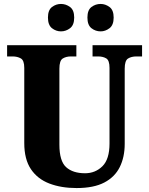

<svg xmlns="http://www.w3.org/2000/svg" viewBox="-20 -943 755 973"><path d="M368 10Q290 10 230 -13Q170 -36 136.5 -86Q103 -136 103 -218V-599Q103 -637 85.5 -647Q68 -657 44 -657H16V-714H367V-657H339Q315 -657 298 -646.5Q281 -636 281 -595V-210Q281 -127 315 -96Q349 -65 411 -65Q463 -65 499 -100.5Q535 -136 535 -216V-599Q535 -637 518.5 -647Q502 -657 477 -657H449V-714H700V-657H671Q646 -657 629 -646.5Q612 -636 612 -595V-214Q612 -147 587 -96.5Q562 -46 508.5 -18Q455 10 368 10ZM490 -784Q464 -784 443.5 -800Q423 -816 423 -854Q423 -892 443.5 -907.5Q464 -923 490 -923Q514 -923 535 -907.5Q556 -892 556 -854Q556 -816 535 -800Q514 -784 490 -784ZM289 -784Q264 -784 243.5 -800Q223 -816 223 -854Q223 -892 243.5 -907.5Q264 -923 289 -923Q314 -923 335 -907.5Q356 -892 356 -854Q356 -816 335 -800Q314 -784 289 -784Z"/></svg>

Font: Noto Serif Armenian SemiCondensed ExtraBold
Style: Regular
Weight: 800
Width: 4
Designer: Monotype Design Team
Foundry: Monotype Imaging Inc.
Version: Version 2.008; ttfautohint (v1.8.4.7-5d5b)